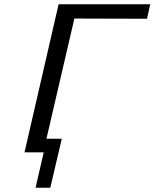

<svg xmlns="http://www.w3.org/2000/svg" viewBox="-20 -715 725 901"><path d="M95 0 255 -695H685L670 -627L329 -628L198 -64H270L216 166H147L185 0Z"/></svg>

Font: Coval
Style: Light Italic
Weight: 300
Foundry: Context Ltd
Version: Version 001.000